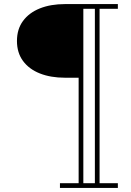

<svg xmlns="http://www.w3.org/2000/svg" viewBox="-20 -770 640 940"><path d="M298 -389.5Q228 -389.5 175 -410.5Q122 -431.5 92.5 -471.8Q63 -512 63 -569.5Q63 -627 92.5 -667.2Q122 -707.5 175 -728.8Q228 -750 298 -750H557V-727H378V-389.5ZM273.5 150V127H557V150ZM365 150V-750H388V150ZM444.5 150V-750H467.5V150Z"/></svg>

Font: BodoniModa 10 Custom
Style: Regular
Weight: 400
Designer: Owen Earl
Foundry: indestructible type
Version: Version 2.005